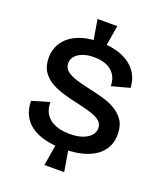

<svg xmlns="http://www.w3.org/2000/svg" viewBox="-162 -890 960 1123"><g transform="rotate(20 318.0 -328.5)"><path d="M272 -645 249 -783H372L349 -645ZM249 126 272 -11H349L372 126ZM318 0Q255 0 205 -12.5Q155 -25 120 -50Q85 -75 66.5 -112Q48 -149 47 -200L156 -232Q156 -185 177 -155Q198 -125 236 -110Q274 -95 325 -95Q372 -95 405 -107Q438 -119 455 -139Q472 -159 472 -183Q472 -211 451.5 -228Q431 -245 395.5 -256Q360 -267 316 -277Q268 -287 222.5 -300Q177 -313 140 -333.5Q103 -354 80.5 -387.5Q58 -421 58 -472Q58 -529 88 -571.5Q118 -614 174 -637.5Q230 -661 309 -661Q386 -661 443.5 -638Q501 -615 533.5 -572Q566 -529 568 -470L456 -440Q456 -471 445.5 -494.5Q435 -518 415.5 -534Q396 -550 369 -558Q342 -566 308 -566Q267 -566 237.5 -555Q208 -544 192 -525Q176 -506 176 -482Q176 -452 199.5 -433.5Q223 -415 262 -403.5Q301 -392 347 -382Q389 -373 432 -361Q475 -349 511 -328Q547 -307 569 -273.5Q591 -240 591 -187Q591 -130 560 -88Q529 -46 468.5 -23Q408 0 318 0Z"/></g></svg>

Font: Bricolage Grotesque 96pt ExtraBold SemiBold
Style: Regular
Weight: 600
Version: Version 1.001;gftools[0.9.33.dev8+g029e19f]